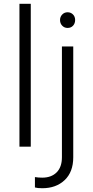

<svg xmlns="http://www.w3.org/2000/svg" viewBox="-20 -777 490 1017"><path d="M83 -757H143V0H83ZM165 216V161Q183 164 204 164Q252 164 280 136Q308 108 308 56V-531H368V56Q368 134 322.5 177Q277 220 204 220Q178 220 165 216ZM338 -712Q355 -712 366.5 -700.5Q378 -689 378 -671Q378 -653 367 -641Q356 -629 338 -629Q321 -629 309.5 -641Q298 -653 298 -671Q298 -688 309.5 -700Q321 -712 338 -712Z"/></svg>

Font: Eudoxus Sans Light
Style: Regular
Weight: 300
Designer: Stijn de Vries
Foundry: tokotype
Version: Version 2.005